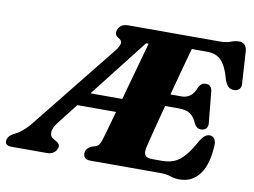

<svg xmlns="http://www.w3.org/2000/svg" viewBox="-128 -831 1271 961"><g transform="rotate(10 507.0 -351.0)"><path d="M657 -700 602.5 -627H556L192.5 -162Q166 -129 165.8 -105.8Q165.5 -82.5 187 -72.5L199 -65.5Q208.5 -60.5 213 -53Q217.5 -45.5 213.5 -33Q208.5 -18 195.5 -9Q182.5 0 161 0H-16Q-37.5 0 -45 -9Q-52.5 -18 -47.5 -33Q-44.5 -44 -36.8 -51.2Q-29 -58.5 -15 -66.5L-2 -73Q14 -81.5 35.2 -101Q56.5 -120.5 78 -149.5L411 -565Q431.5 -591 431.8 -606.2Q432 -621.5 414.5 -630Q403 -636.5 400 -645.5Q397 -654.5 400.5 -667Q406 -682.5 418.8 -691.2Q431.5 -700 453 -700ZM260.5 -332H533L512 -262.5H238ZM623.5 -396H777.5Q800.5 -396 819.5 -409Q838.5 -422 852 -458Q859 -469.5 866.8 -474.5Q874.5 -479.5 885 -479.5Q900.5 -479.5 908.8 -471Q917 -462.5 919 -448L934 -293Q937 -271 927.5 -260.8Q918 -250.5 901.5 -250Q889 -250 880.8 -256.2Q872.5 -262.5 867 -272.5Q853 -306.5 832.2 -320.5Q811.5 -334.5 773.5 -334.5H605.5ZM740 0H385.5Q363 0 355 -9.2Q347 -18.5 347.5 -32Q347.5 -45 355.8 -54.5Q364 -64 376 -69.5L396.5 -76Q407.5 -80 413.2 -87.8Q419 -95.5 425 -113Q427 -119 435.5 -148.5Q444 -178 456.8 -223.8Q469.5 -269.5 485 -324.8Q500.5 -380 516.2 -437.2Q532 -494.5 546.5 -546.8Q561 -599 572.2 -639.2Q583.5 -679.5 589 -700H917Q951 -700 972.2 -708.5Q993.5 -717 1012.5 -717Q1029.5 -717 1040.2 -707.8Q1051 -698.5 1054 -678.5L1064 -516.5Q1066.5 -497.5 1059 -486.8Q1051.5 -476 1036 -473.5Q1018 -471 1005 -479.8Q992 -488.5 981.5 -515Q969 -562.5 953.2 -589.2Q937.5 -616 915.8 -627.2Q894 -638.5 863 -638.5H786.5Q782.5 -625.5 773.8 -593.8Q765 -562 753 -517.5Q741 -473 727.5 -422.2Q714 -371.5 700.8 -321.2Q687.5 -271 676.2 -227Q665 -183 657.2 -152.2Q649.5 -121.5 647 -110Q644 -94 646.8 -83Q649.5 -72 659.2 -66.8Q669 -61.5 687.5 -61.5H736.5Q772 -61.5 799 -73Q826 -84.5 850.5 -112.8Q875 -141 902.5 -192Q925 -228.5 949 -228.5Q965 -228.5 973.5 -217.2Q982 -206 982 -185.5Q980 -137.5 969.8 -100Q959.5 -62.5 941.2 -37Q923 -11.5 897.2 1.8Q871.5 15 838.5 15Q814 15 791.8 7.5Q769.5 0 740 0Z"/></g></svg>

Font: Fraunces Black
Style: Italic
Weight: 900
Italic angle: -16°
Version: Version 1.000;[b76b70a41]